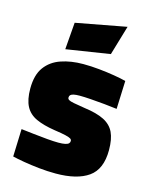

<svg xmlns="http://www.w3.org/2000/svg" viewBox="-113 -810 707 897"><g transform="rotate(15 240.5 -361.5)"><path d="M243.7 12.6Q203.5 12.6 162.9 8.3Q122.4 4 88.2 -1.8Q54 -7.6 31.8 -13.1L36.4 -146.7Q63.4 -143.7 97.4 -139.7Q131.5 -135.7 164.4 -132.9Q197.3 -130.1 218 -130.1Q239 -130.1 250.9 -132.7Q262.9 -135.3 268 -140.2Q273 -145.1 273 -152.5Q273 -159.1 266.8 -163.3Q260.6 -167.5 242.2 -172Q223.8 -176.5 186.6 -181.8Q131.5 -190.3 95.9 -206.7Q60.3 -223 43.4 -255Q26.6 -286.9 26.6 -340.3Q26.6 -406.6 54.5 -444.5Q82.4 -482.4 130 -498.6Q177.6 -514.9 236.7 -514.9Q274.8 -514.9 314.2 -510.9Q353.7 -506.9 388.6 -501.1Q423.6 -495.3 446.2 -489.3L440.9 -352.9Q414.9 -356.3 379.9 -359.8Q344.9 -363.3 312.4 -365.5Q279.9 -367.8 258.9 -367.8Q239.9 -367.8 229 -365.2Q218.2 -362.6 214.1 -358Q209.9 -353.4 209.9 -345.5Q209.9 -339.4 216.2 -335.2Q222.5 -331 241 -327.4Q259.4 -323.9 295.5 -318.2Q355.1 -310.4 390.5 -292.6Q425.8 -274.8 441.1 -242.6Q456.4 -210.4 456.4 -157.2Q456.4 -64.8 401.5 -26.1Q346.6 12.6 243.7 12.6ZM137 -560.1 147.4 -690.8 391.1 -736.4 348.7 -593.2Z"/></g></svg>

Font: TitilliumWeb ExtraLight
Style: Regular
Weight: 400
Designer: Mohamed Gaber, Accademia di Belle Arti di Urbino and others
Foundry: Kief Type Foundry, Accademia di Belle Arti di Urbino and others
Version: Version 3.000; ttfautohint (v1.8.2)